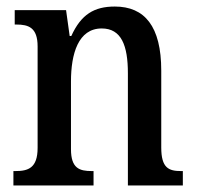

<svg xmlns="http://www.w3.org/2000/svg" viewBox="-20 -567 602 587"><path d="M21 0H266V-44H261C223 -44 197 -52 197 -111V-318C197 -402 219 -480 291 -480C351 -480 371 -428 371 -343V0H539V-44H534C496 -44 473 -53 473 -116V-351C473 -487 422 -547 331 -547C268 -547 228 -523 198 -457H193L182 -536H25V-492H30C67 -492 95 -483 95 -425V-115C95 -53 66 -44 27 -44H21Z"/></svg>

Font: Noto Serif Myanmar Condensed Medium
Style: Regular
Weight: 500
Width: 3
Designer: Ben Mitchell and the Monotype Design Team
Foundry: Monotype Imaging Inc.
Version: Version 2.106